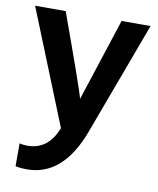

<svg xmlns="http://www.w3.org/2000/svg" viewBox="-80 -570 676 822"><g transform="rotate(10 258.5 -159.0)"><path d="M93 189Q64 189 43 184V85Q59 89 77 89Q168 89 206 -10L6 -507H139Q253 -193 265 -148Q268 -159 382 -507H508L325 -14Q249 189 93 189Z"/></g></svg>

Font: Hind Kochi SemiBold
Style: Regular
Weight: 600
Designer: Dhruvi Tolia
Foundry: Indian Type Foundry
Version: Version 0.702;PS 1.0;hotconv 1.0.81;makeotf.lib2.5.63406